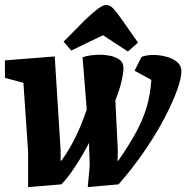

<svg xmlns="http://www.w3.org/2000/svg" viewBox="-24 -743 756 779"><path d="M90 16V-128L71 -407L-4 -427V-498L198 -514L222 -133V-91H225Q249 -124 267.5 -158Q286 -192 301 -227.5Q316 -263 328 -299L311 -510Q321 -515 341 -518Q361 -521 385 -521Q400 -521 421.5 -517Q443 -513 460 -501.5Q477 -490 477 -465Q477 -448 469 -413Q461 -378 444 -336L454 -135L453 -91H456Q501 -156 529 -208Q557 -260 571.5 -310Q586 -360 590 -419L522 -456L550 -512Q570 -520 597.5 -520Q625 -520 651 -513Q677 -506 694.5 -491.5Q712 -477 712 -454Q712 -425 693.5 -374.5Q675 -324 641.5 -260.5Q608 -197 561 -128.5Q514 -60 457 5L332 16L340 -71L337 -163Q312 -114 281 -67Q250 -20 225 5ZM495 -534 394 -600 265 -538 234 -574 322 -663Q354 -693 374 -708Q394 -723 407 -723Q422 -723 436 -708Q450 -693 468 -667L536 -570Z"/></svg>

Font: Faustina Light ExtraBold
Style: Italic
Weight: 800
Italic angle: -8°
Version: Version 1.200